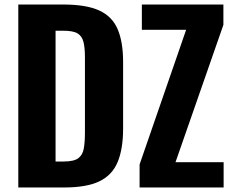

<svg xmlns="http://www.w3.org/2000/svg" viewBox="-20 -830 1036 850"><path d="M61 0V-810H259Q362 -810 419.5 -783.5Q477 -757 501 -700.5Q525 -644 525 -556V-261Q525 -171 501 -113Q477 -55 420.5 -27.5Q364 0 263 0ZM226 -115H261Q307 -115 326.5 -129.5Q346 -144 351 -172.5Q356 -201 356 -243V-577Q356 -619 349.5 -644.5Q343 -670 323.5 -682Q304 -694 260 -694H226ZM598 0V-102L804 -698H608V-810H969V-720L757 -112H970V0Z"/></svg>

Font: Oswald SemiBold
Style: Regular
Weight: 600
Designer: Vernon Adams
Foundry: Vernon Adams
Version: Version 4.103;gftools[0.9.33.dev8+g029e19f]